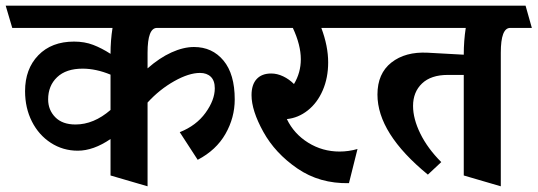

<svg xmlns="http://www.w3.org/2000/svg" viewBox="-40 -600 1887 674"><path d="M784 -251Q784 -187 751.5 -130Q719 -73 654 -39L591 -136Q649 -159 681.5 -204Q714 -249 714 -290Q714 -317 700 -330.5Q686 -344 662 -344Q623 -344 571.5 -315Q520 -286 478 -240V54L348 16V-112Q288 -71 233 -71Q181 -71 138.5 -98.5Q96 -126 72 -173.5Q48 -221 48 -280Q48 -358 94.5 -406Q141 -454 220 -454Q257 -454 287 -442.5Q317 -431 348 -411Q348 -458 355 -502H3L-20 -580H809L831 -502H511Q478 -502 478 -415V-360Q520 -397 562 -416Q604 -435 641 -435Q705 -435 744.5 -387.5Q784 -340 784 -251ZM348 -214V-338Q297 -359 250 -359Q192 -359 160.5 -329Q129 -299 129 -251Q129 -214 154 -188.5Q179 -163 225 -163Q289 -163 348 -214Z M1152 -68Q1184 -68 1215 -77L1185 43Q1082 45 1004 -8.5Q926 -62 884.5 -137Q843 -212 843 -266Q843 -303 861 -322.5Q879 -342 912 -342Q933 -342 954 -332Q975 -322 992 -305Q1016 -345 1016 -392Q1016 -442 988 -502H814L791 -580H1242L1264 -502H1088Q1112 -438 1112 -381Q1112 -327 1093 -283Q1074 -239 1040.5 -212.5Q1007 -186 967 -182Q992 -130 1042 -99Q1092 -68 1152 -68Z M1751 -502Q1718 -502 1718 -415V54L1588 16V-337H1532Q1473 -337 1441.5 -307Q1410 -277 1410 -228Q1410 -183 1435.5 -131Q1461 -79 1509 -31L1462 13Q1285 -132 1285 -268Q1285 -342 1334 -380.5Q1383 -419 1461 -415L1588 -408Q1588 -457 1595 -502H1247L1224 -580H1805L1827 -502Z"/></svg>

Font: Sumana
Style: Bold
Weight: 700
Designer: Cyreal, Alexei Vanyashin (Devanagari), Olga Karpushina (Latin)
Foundry: Cyreal
Version: Version 1.015;PS 001.015;hotconv 1.0.70;makeotf.lib2.5.58329